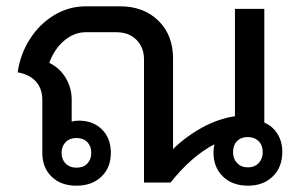

<svg xmlns="http://www.w3.org/2000/svg" viewBox="-20 -578 944 608"><path d="M874 -97Q874 -49 844 -19.5Q814 10 765 10Q716 10 686 -19Q656 -48 656 -95Q656 -109 659 -121Q587 -84 520 0H436V-390Q436 -428 412 -452Q388 -476 348 -476H252Q215 -476 183.5 -449.5Q152 -423 136 -379Q169 -363 188 -331.5Q207 -300 207 -262V-193Q218 -196 229 -196Q275 -196 303 -168Q331 -140 331 -94Q331 -47 301 -18.5Q271 10 222 10Q173 10 143.5 -18.5Q114 -47 114 -94V-262Q114 -297 94 -319.5Q74 -342 36 -349Q44 -406 74.5 -454Q105 -502 151.5 -530Q198 -558 252 -558H360Q435 -558 481.5 -512.5Q528 -467 528 -393V-106Q569 -146 620 -174Q671 -202 724 -210V-550H817V-190Q844 -178 859 -153.5Q874 -129 874 -97ZM812 -96Q812 -118 799 -131Q786 -144 765 -144Q743 -144 730.5 -131Q718 -118 718 -96Q718 -75 731 -61.5Q744 -48 765 -48Q786 -48 799 -61.5Q812 -75 812 -96ZM175 -94Q175 -73 188 -60Q201 -47 222 -47Q244 -47 256.5 -60Q269 -73 269 -94Q269 -115 256.5 -128Q244 -141 222 -141Q201 -141 188 -128Q175 -115 175 -94Z"/></svg>

Font: Bai Jamjuree Medium
Style: Regular
Weight: 500
Version: Version 1.000; ttfautohint (v1.6)